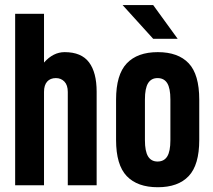

<svg xmlns="http://www.w3.org/2000/svg" viewBox="-20 -746 859 773"><path d="M41 -690.4H157.2V-494.1Q194.3 -536.1 240.2 -536.1Q307.6 -536.1 338.4 -495.1Q369.1 -454.1 369.1 -377V0H252.9V-376Q252.9 -403.3 239.3 -417.5Q225.6 -431.6 205.1 -431.6Q182.6 -431.6 169.9 -417.5Q157.2 -403.3 157.2 -376V0H41Z M447.3 -182.6V-344.7Q447.3 -445.3 490.2 -490.7Q533.2 -536.1 615.2 -536.1Q697.3 -536.1 739.7 -491.2Q782.2 -446.3 782.2 -344.7V-182.6Q782.2 -82 739.7 -37.1Q697.3 7.8 615.2 7.8Q533.2 7.8 490.2 -37.1Q447.3 -82 447.3 -182.6ZM666 -181.6V-345.7Q666 -390.6 653.3 -411.1Q640.6 -431.6 614.3 -431.6Q588.9 -431.6 576.2 -411.1Q563.5 -390.6 563.5 -345.7V-181.6Q563.5 -136.7 576.2 -116.2Q588.9 -95.7 614.3 -95.7Q640.6 -95.7 653.3 -116.2Q666 -136.7 666 -181.6ZM473.6 -725.6H596.7L695.3 -589.8H596.7Z"/></svg>

Font: Altinn-DIN Condensed
Style: DINCondensed-Bold
Weight: 700
Width: 3
Designer: Charles Nix
Foundry: Altinn
Version: Version 2.00